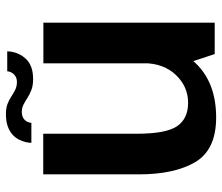

<svg xmlns="http://www.w3.org/2000/svg" viewBox="-72 -690 767 664"><g transform="rotate(-90 312.0 -358.5)"><path d="M456.5 0H565V-592.5H424.5V-97ZM181 -593H40.5V-263Q40.5 -138.5 83.2 -66.8Q126 5 237 5Q357.5 5 425.5 -66.5Q493.5 -138 493.5 -214L425 -246.5Q425 -177.5 384.8 -134.8Q344.5 -92 288 -92Q233 -92 207 -130.2Q181 -168.5 181 -269ZM369.5 -628Q394.5 -628 411.5 -634.5Q428.5 -641 439 -652Q449.5 -663 455.5 -675Q461.5 -687 463.8 -698.5Q466 -710 466 -717.5H397Q397 -711.5 393 -703.5Q389 -695.5 380.8 -689.8Q372.5 -684 360 -684Q345 -684 333.2 -689.8Q321.5 -695.5 310 -703.2Q298.5 -711 284 -716.5Q269.5 -722 249 -722Q223.5 -722 206 -715.5Q188.5 -709 177.5 -698.8Q166.5 -688.5 160.5 -676.5Q154.5 -664.5 152 -653.2Q149.5 -642 149.5 -634H218.5Q219 -640 222.5 -648Q226 -656 234.5 -661.5Q243 -667 257 -667Q270.5 -667 281.8 -661.2Q293 -655.5 305.2 -647.5Q317.5 -639.5 332.8 -633.8Q348 -628 369.5 -628Z"/></g></svg>

Font: Anybody UltraCondensed Thin SemiBold
Style: Regular
Weight: 600
Version: Version 1.111